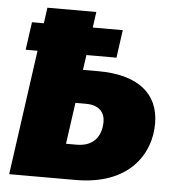

<svg xmlns="http://www.w3.org/2000/svg" viewBox="-51 -743 709 790"><g transform="rotate(5 303.5 -348.0)"><path d="M345 -454H281L290 -516H414L430 -631H306L315 -696H113L104 -631H55L39 -516H88L16 0H290C512 0 596 -134 596 -259C596 -386 505 -454 345 -454ZM282 -145H238L262 -316H306C362 -316 384 -285 384 -248C384 -205 365 -145 282 -145Z"/></g></svg>

Font: Fira Sans Heavy
Style: Italic
Weight: 900
Italic angle: -8°
Designer: bBox Type GmbH & Carrois Corporate GbR & Edenspiekermann AG
Foundry: bBox Type GmbH & Carrois Corporate GbR & Edenspiekermann AG
Version: Version 4.301;PS 004.301;hotconv 1.0.88;makeotf.lib2.5.64775